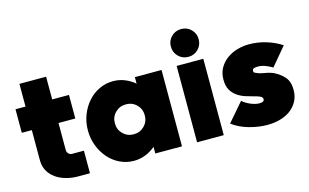

<svg xmlns="http://www.w3.org/2000/svg" viewBox="-94 -1038 2118 1314"><g transform="rotate(-15 965.0 -381.0)"><path d="M281 -701V-540H400V-373H281V-181Q281 -166 291.5 -155.5Q302 -145 316 -145H400V15H317Q273 15 232.5 4Q192 -7 160.5 -29Q129 -51 110.5 -84Q92 -117 92 -161V-373H21V-540H92V-701Z M714 -553Q758 -553 796.5 -537.5Q835 -522 867 -495V-541H1056V0H867V-47Q835 -20 796.5 -4.5Q758 11 714 11Q662 11 616 -11Q570 -33 536 -71.5Q502 -110 482 -161.5Q462 -213 462 -271Q462 -330 482 -381Q502 -432 536 -470.5Q570 -509 616 -531Q662 -553 714 -553ZM759 -377Q714 -377 683.5 -346.5Q653 -316 653 -271Q653 -226 683.5 -195.5Q714 -165 759 -165Q804 -165 834.5 -195.5Q865 -226 865 -271Q865 -316 834.5 -346.5Q804 -377 759 -377Z M1258 -580Q1216 -580 1187.5 -608.5Q1159 -637 1159 -679Q1159 -720 1187.5 -748.5Q1216 -777 1258 -777Q1299 -777 1327.5 -748.5Q1356 -720 1356 -679Q1356 -637 1327.5 -608.5Q1299 -580 1258 -580ZM1163 -541H1352V0H1163Z M1894 -177Q1894 -129 1874 -93.5Q1854 -58 1821.5 -35Q1789 -12 1747 -1Q1705 10 1661 10Q1599 10 1532 -8.5Q1465 -27 1414 -65L1527 -196Q1549 -176 1583 -161.5Q1617 -147 1646 -147Q1657 -147 1668 -151Q1679 -155 1679 -168Q1679 -182 1662 -189.5Q1645 -197 1619 -203.5Q1593 -210 1563.5 -219.5Q1534 -229 1508 -246.5Q1482 -264 1465 -292.5Q1448 -321 1448 -367Q1448 -414 1468 -449Q1488 -484 1520.5 -508Q1553 -532 1594.5 -544Q1636 -556 1679 -556Q1739 -556 1798 -538.5Q1857 -521 1908 -488L1800 -359Q1777 -373 1751 -383Q1725 -393 1698 -393Q1686 -393 1672.5 -390Q1659 -387 1659 -371Q1659 -360 1672 -356Q1696 -344 1729 -339Q1762 -334 1790 -323Q1837 -300 1865.5 -267Q1894 -234 1894 -177Z"/></g></svg>

Font: Afrihost Sans Black
Style: Regular
Weight: 900
Foundry: https://www.afrihost.com
Version: Version 1.000